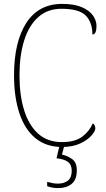

<svg xmlns="http://www.w3.org/2000/svg" viewBox="-20 -744 545 985"><path d="M298 10Q217 10 162 -35Q107 -80 79.5 -163Q52 -246 52 -358Q52 -529 115 -626.5Q178 -724 299 -724Q360 -724 399 -707.5Q438 -691 456.5 -665Q475 -639 475 -611Q475 -567 454 -567Q454 -629 420 -664Q386 -699 295 -699Q224 -699 176 -656Q128 -613 104 -536.5Q80 -460 80 -358Q80 -255 104 -178Q128 -101 176 -58Q224 -15 298 -15Q365 -15 402 -43Q439 -71 456 -111Q469 -104 469 -85Q469 -72 450 -49.5Q431 -27 392.5 -8.5Q354 10 298 10ZM280 221Q266 221 252 219Q238 217 222 211V189Q238 193 250 195.5Q262 198 277 198Q309 198 328.5 182.5Q348 167 348 132Q348 101 328.5 86.5Q309 72 270 68L288 -9H313L298 49Q326 55 350 72Q374 89 374 130Q374 178 347.5 199.5Q321 221 280 221Z"/></svg>

Font: Noto Serif Georgian SemiCondensed Thin
Style: Regular
Weight: 100
Width: 4
Designer: Monotype Design Team, Akaki Razmadze
Foundry: Google LLC
Version: Version 2.003; ttfautohint (v1.8.4.7-5d5b)